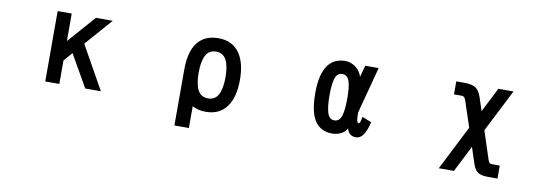

<svg xmlns="http://www.w3.org/2000/svg" viewBox="-53 -860 4106 1424"><g transform="rotate(10 2000.0 -148.0)"><path d="M709 44H591L453 -198L396 -133V44H290V-486H396V-279L578 -486H705L526 -282Z M1601 -218Q1601 -304 1577 -349Q1553 -394 1500 -394Q1447 -394 1423 -349Q1399 -304 1399 -218Q1399 -132 1423 -87Q1447 -42 1500 -42Q1553 -42 1577 -87Q1601 -132 1601 -218ZM1710 -218Q1710 -85 1656 -13Q1602 59 1500 59Q1442 59 1399 35V199H1290V-219Q1290 -359 1344 -427Q1398 -495 1500 -495Q1602 -495 1656 -423Q1710 -351 1710 -218Z M2518 -221Q2518 -310 2503.5 -351.5Q2489 -393 2451 -393Q2413 -393 2398.5 -351Q2384 -309 2384 -221Q2384 -135 2398.5 -89.5Q2413 -44 2451 -44Q2489 -44 2503.5 -88Q2518 -132 2518 -221ZM2723 -78Q2693 52 2631 52Q2605 52 2588 39.5Q2571 27 2562 -3Q2548 25 2517.5 40Q2487 55 2452 55Q2365 55 2321 -11Q2277 -77 2277 -221Q2277 -295 2290 -346.5Q2303 -398 2327 -430.5Q2351 -463 2383.5 -477.5Q2416 -492 2455 -492Q2480 -492 2501.5 -483.5Q2523 -475 2539.5 -461.5Q2556 -448 2567 -430.5Q2578 -413 2583 -395L2607 -483H2708L2615 -132Q2615 -90 2619 -73.5Q2623 -57 2631 -55Q2644 -51 2653 -106Z M3723 -486 3560 -165 3629 45Q3635 62 3640.5 67.5Q3646 73 3660 73H3718V171H3648Q3618 171 3598 166Q3578 161 3565 150.5Q3552 140 3543 122.5Q3534 105 3526 79L3491 -28L3390 171H3276L3446 -164L3381 -360Q3377 -372 3370 -380Q3363 -388 3349 -388H3292V-486H3354Q3384 -486 3405.5 -481Q3427 -476 3441.5 -465.5Q3456 -455 3466 -437.5Q3476 -420 3484 -396L3515 -301L3609 -486Z"/></g></svg>

Font: NanumGothicCoding
Style: Bold
Weight: 700
Monospace: yes
Designer: Kwon Bruce; Nicolas Noh; Sung-woo Choi; Go-un Cha; Soo-hyun Park;
Foundry: NHN Corporation
Version: Version 2.000;PS 1;hotconv 1.0.49;makeotf.lib2.0.14853